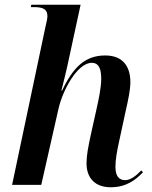

<svg xmlns="http://www.w3.org/2000/svg" viewBox="-20 -780 642 810"><path d="M447 10C514 10 553 -22 583 -53L576 -61C553 -37 530 -20 508 -20C480 -20 467 -40 467 -76C467 -105 473 -141 482 -181L512 -320C520 -355 530 -400 530 -434C530 -495 502 -546 424 -546C338 -546 288 -495 242 -398H239C246 -424 264 -498 272 -538L320 -760H112L110 -750H124C163 -750 180 -740 180 -712C180 -703 177 -688 172 -668L31 0H154L227 -322C245 -401 307 -515 367 -515C401 -515 407 -482 407 -447C407 -408 395 -356 389 -328L363 -211C352 -160 345 -124 345 -91C345 -29 381 10 447 10Z"/></svg>

Font: Noto Serif Display SemiCondensed SemiBold
Style: Italic
Weight: 600
Width: 4
Italic angle: -12°
Designer: Monotype Design Team
Foundry: Monotype Imaging Inc.
Version: Version 2.009